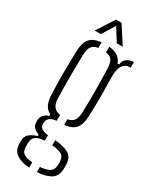

<svg xmlns="http://www.w3.org/2000/svg" viewBox="-228 -798 799 1000"><g transform="rotate(30 171.5 -298.0)"><path d="M144 149Q97 146 67.8 127.5Q38.5 109 37 68Q37 63.5 37 59.2Q37 55 37 50Q37 19 58.5 3.8Q80 -11.5 100 -15V-25Q57 -41 57 -74Q57 -78 57 -80.2Q57 -82.5 57 -86Q57 -105.5 70.2 -119.2Q83.5 -133 99 -136V-147Q76.5 -158.5 66 -180.8Q55.5 -203 54 -238Q52.5 -276.5 52 -306.5Q51.5 -336.5 51.5 -364.5Q51.5 -392.5 52.2 -425Q53 -457.5 54 -501Q55.5 -551.5 76.5 -576Q97.5 -600.5 144 -605V-571Q117 -567.5 105.8 -551.2Q94.5 -535 93 -501Q92 -467.5 91.5 -418.8Q91 -370 91.2 -320.8Q91.5 -271.5 93 -237Q94.5 -203.5 108 -188.2Q121.5 -173 146 -169V-134Q119 -132 105.5 -120.5Q92 -109 92 -91Q92 -89.5 92 -87.5Q92 -85.5 92 -84Q92 -67 105.2 -58Q118.5 -49 144 -46V-13Q114 -12.5 94 -0.5Q74 11.5 74 44Q74 47.5 74 52Q74 56.5 74 62Q74 92.5 93.2 104Q112.5 115.5 144 117ZM190 149V118Q224 115.5 244.8 104.2Q265.5 93 267 61Q267 56.5 267 52Q267 47.5 267 43Q265.5 10 244 0.5Q222.5 -9 190 -12V-43Q243.5 -38.5 273.2 -21Q303 -3.5 303 43Q303 47.5 303 52.5Q303 57.5 303 62Q303 109 271.2 127.8Q239.5 146.5 190 149ZM190 -135V-169Q214 -173 226.2 -188Q238.5 -203 240 -239Q241.5 -276.5 241.8 -323.2Q242 -370 241.2 -417.2Q240.5 -464.5 239 -504Q237.5 -537 227 -552.2Q216.5 -567.5 190 -571V-605Q255 -599 271 -551H281Q282 -573 299.5 -586.5Q317 -600 341 -600V-566H333Q309 -566 294.5 -544.8Q280 -523.5 280 -483V-459Q281 -414.5 281.2 -380.2Q281.5 -346 281 -312.8Q280.5 -279.5 279 -238Q277 -188.5 256.8 -164Q236.5 -139.5 190 -135ZM82 -640 150 -745H183L251 -640H215L167 -717L119 -640Z"/></g></svg>

Font: Big Shoulders Stencil Text SC Thin
Style: Regular
Weight: 100
Designer: Patric King
Foundry: XO Type Co
Version: Version 2.001